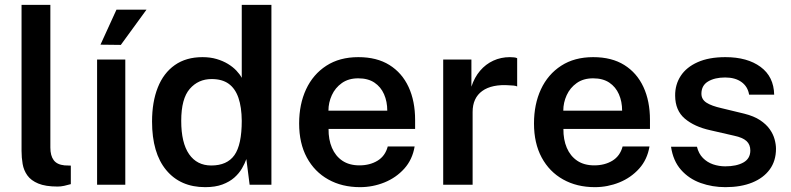

<svg xmlns="http://www.w3.org/2000/svg" viewBox="-20 -763 3266 793"><path d="M218 7.5Q168 7.5 138 -5Q108 -17.5 93 -38.5Q78 -59.5 73.5 -85.8Q69 -112 69 -139.5V-743H188V-153.5Q188 -120 201.8 -101.5Q215.5 -83 246.5 -80L272.5 -79V-2.5Q259 1.5 245 4.5Q231 7.5 218 7.5Z M381 0V-517H497.5V0ZM479 -577.5 395 -578.5 461 -723H585Z M827.5 10Q725 10 666.5 -60.5Q608 -131 608 -261Q608 -342 631.8 -401.8Q655.5 -461.5 702 -494.2Q748.5 -527 816.5 -527Q848.5 -527 874.8 -519.2Q901 -511.5 921.5 -499Q942 -486.5 956.2 -471.5Q970.5 -456.5 978.5 -441.5V-743H1101V0H1011L997.5 -106Q991 -87.5 979.2 -67.2Q967.5 -47 947.8 -29.5Q928 -12 898.5 -1Q869 10 827.5 10ZM852.5 -79.5Q918 -79.5 948.2 -122.2Q978.5 -165 978.5 -264Q978 -320.5 964.8 -359Q951.5 -397.5 924.5 -417Q897.5 -436.5 854 -436.5Q799 -436.5 763.8 -396Q728.5 -355.5 728.5 -264Q728.5 -173 761 -126.2Q793.5 -79.5 852.5 -79.5Z M1467 10Q1392.5 10 1335.8 -21.8Q1279 -53.5 1247.2 -112.5Q1215.5 -171.5 1215.5 -253Q1215.5 -332.5 1244.2 -394.2Q1273 -456 1327.8 -491.5Q1382.5 -527 1460 -527Q1536.5 -527 1588.5 -494.5Q1640.5 -462 1667.5 -403.8Q1694.5 -345.5 1694.5 -267.5V-230.5H1337Q1336.5 -186.5 1351 -152.5Q1365.5 -118.5 1394 -99.2Q1422.5 -80 1464.5 -80Q1507.5 -80 1539.2 -99.2Q1571 -118.5 1581.5 -158H1692.5Q1683.5 -104 1649.8 -66.5Q1616 -29 1567.8 -9.5Q1519.5 10 1467 10ZM1336.5 -306H1579.5Q1579.5 -343.5 1566.2 -373.8Q1553 -404 1526.5 -421.8Q1500 -439.5 1459.5 -439.5Q1419.5 -439.5 1392 -420Q1364.5 -400.5 1350.5 -369.8Q1336.5 -339 1336.5 -306Z M1810.5 0V-517H1927V-405Q1939.5 -443.5 1962.8 -470.8Q1986 -498 2017.5 -512.5Q2049 -527 2086 -527Q2095 -527 2103.5 -526Q2112 -525 2116 -522.5V-406Q2110.5 -408.5 2101.8 -409.5Q2093 -410.5 2086.5 -410.5Q2049 -413.5 2020.2 -407.5Q1991.5 -401.5 1971.8 -387.2Q1952 -373 1942 -351.2Q1932 -329.5 1932 -300.5V0Z M2437 10Q2362.5 10 2305.8 -21.8Q2249 -53.5 2217.2 -112.5Q2185.5 -171.5 2185.5 -253Q2185.5 -332.5 2214.2 -394.2Q2243 -456 2297.8 -491.5Q2352.5 -527 2430 -527Q2506.5 -527 2558.5 -494.5Q2610.5 -462 2637.5 -403.8Q2664.5 -345.5 2664.5 -267.5V-230.5H2307Q2306.5 -186.5 2321 -152.5Q2335.5 -118.5 2364 -99.2Q2392.5 -80 2434.5 -80Q2477.5 -80 2509.2 -99.2Q2541 -118.5 2551.5 -158H2662.5Q2653.5 -104 2619.8 -66.5Q2586 -29 2537.8 -9.5Q2489.5 10 2437 10ZM2306.5 -306H2549.5Q2549.5 -343.5 2536.2 -373.8Q2523 -404 2496.5 -421.8Q2470 -439.5 2429.5 -439.5Q2389.5 -439.5 2362 -420Q2334.5 -400.5 2320.5 -369.8Q2306.5 -339 2306.5 -306Z M2976 10Q2922 10 2873.8 -7.2Q2825.5 -24.5 2792.8 -61.5Q2760 -98.5 2751.5 -157H2858.5Q2865.5 -128.5 2883.2 -110.5Q2901 -92.5 2925.2 -84.2Q2949.5 -76 2975.5 -76Q3022 -76 3050.5 -92Q3079 -108 3079 -141.5Q3079 -166 3063.2 -180.5Q3047.5 -195 3012 -202.5L2914 -225Q2848 -239.5 2808.5 -273Q2769 -306.5 2768.5 -367.5Q2768 -413.5 2791.5 -449.5Q2815 -485.5 2861.5 -506.2Q2908 -527 2976 -527Q3066.5 -527 3121.2 -486.8Q3176 -446.5 3177.5 -372H3074Q3068.5 -405.5 3042.5 -424.2Q3016.5 -443 2975 -443Q2932 -443 2904.5 -426.5Q2877 -410 2877 -376Q2877 -352.5 2897.8 -339Q2918.5 -325.5 2961 -316L3054 -293.5Q3094 -283.5 3119.5 -266.5Q3145 -249.5 3159.2 -229.2Q3173.5 -209 3179.2 -187.8Q3185 -166.5 3185 -148.5Q3185 -98.5 3159.2 -63.2Q3133.5 -28 3086.8 -9Q3040 10 2976 10Z"/></svg>

Font: Public Sans Thin SemiBold
Style: Regular
Weight: 600
Version: Version 2.001